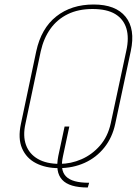

<svg xmlns="http://www.w3.org/2000/svg" viewBox="-20 -736 608 853"><path d="M260 -43 288 -174H267L239 -43Q232 -7 236 19Q240 45 256 62.5Q272 80 300.5 88.5Q329 97 370 97L376 76Q338 76 312.5 69Q287 62 273 47.5Q259 33 256 10.5Q253 -12 260 -43ZM141 -508 73 -186Q59 -121 78 -77Q97 -33 140 -11Q183 11 241 11Q304 11 356 -12.5Q408 -36 443.5 -80.5Q479 -125 492 -186L561 -509Q582 -607 538 -661.5Q494 -716 396 -716Q297 -716 230 -663Q163 -610 141 -508ZM93 -186 161 -508Q174 -566 204 -608Q234 -650 281 -673Q328 -696 391 -696Q455 -696 492 -673.5Q529 -651 541.5 -609.5Q554 -568 541 -510L472 -188Q459 -129 424 -89Q389 -49 342 -28.5Q295 -8 245 -8Q186 -8 148 -30Q110 -52 95.5 -92Q81 -132 93 -186Z"/></svg>

Font: Advent Pro Thin
Style: Italic
Weight: 250
Italic angle: -12°
Version: Version 3.000